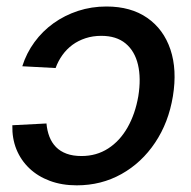

<svg xmlns="http://www.w3.org/2000/svg" viewBox="-20 -553 582 585"><path d="M213.9 11.7Q168.5 11.7 131.8 -2Q95.2 -15.6 69.3 -40.3Q43.5 -64.9 30 -98.1Q16.6 -131.3 17.6 -171.4L121.6 -176.8Q123.5 -154.8 130.6 -136.5Q137.7 -118.2 150.6 -105Q163.6 -91.8 182.9 -84.7Q202.1 -77.6 228.5 -77.6Q273.9 -77.6 309.6 -100.6Q345.2 -123.5 368.7 -164.8Q392.1 -206.1 401.4 -259.8Q410.2 -314.5 400.4 -356Q390.6 -397.5 362.5 -420.7Q334.5 -443.8 288.6 -443.8Q262.7 -443.8 240.5 -436.5Q218.3 -429.2 200.7 -416.3Q183.1 -403.3 170.2 -385.3Q157.2 -367.2 149.4 -345.7L47.9 -351.1Q60.5 -391.1 85 -424.6Q109.4 -458 143.1 -482.2Q176.8 -506.3 217.8 -519.8Q258.8 -533.2 304.2 -533.2Q378.9 -533.2 428.7 -498.5Q478.5 -463.9 499.3 -402.1Q520 -340.3 506.8 -259.8Q493.7 -179.7 452.6 -118.4Q411.6 -57.1 350.1 -22.7Q288.6 11.7 213.9 11.7Z"/></svg>

Font: Inter 28pt Medium
Style: Italic
Weight: 500
Italic angle: -9.3988°
Designer: Rasmus Andersson
Foundry: rsms
Version: Version 4.001;git-66647c0bb